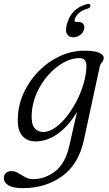

<svg xmlns="http://www.w3.org/2000/svg" viewBox="-58 -728 570 1000"><path d="M378.5 3Q351 128.5 264.8 190.2Q178.5 252 60 252Q10 252 -14 237.2Q-38 222.5 -38 199Q-38 183 -27 173Q-16 163 2.5 163Q19.5 163 36.8 173.5Q54 184 73 194.5Q92 205 114 205Q176 205 228.8 164.8Q281.5 124.5 302.5 33.5L343.5 -146.5Q301 -73.5 244.5 -32.5Q188 8.5 127 8.5Q82 8.5 56.8 -22.2Q31.5 -53 35 -117.5Q37.5 -184 66.2 -246Q95 -308 143.2 -357.2Q191.5 -406.5 253 -435.2Q314.5 -464 383 -464Q434 -464 458.8 -453Q483.5 -442 482 -425.5Q481 -410.5 472.8 -402.8Q464.5 -395 461 -379ZM107 -133Q104.5 -82 121.8 -61.2Q139 -40.5 167.5 -40.5Q197 -40.5 228 -62Q259 -83.5 287.8 -119.2Q316.5 -155 339.8 -199.5Q363 -244 377 -291Q391 -338 392 -380.5Q394 -425.5 355.5 -425.5Q314 -425.5 271.2 -401.2Q228.5 -377 192 -335.5Q155.5 -294 132.5 -241.5Q109.5 -189 107 -133ZM349.5 -613.5Q368.5 -613.5 376.2 -602.5Q384 -591.5 379.5 -575Q375 -557 359 -545.5Q343 -534 324 -534Q302 -534 291.5 -549.8Q281 -565.5 290 -600.5Q312 -685 394.5 -706.5Q412 -711 413 -699.5Q413.5 -687 397 -682.5Q369 -674.5 352 -658.8Q335 -643 331 -626Q327.5 -613.5 340 -613.5Z"/></svg>

Font: Fraunces 9pt S050 Light
Style: Italic
Weight: 300
Italic angle: -16°
Version: Version 1.000; ttfautohint (v1.8.3)